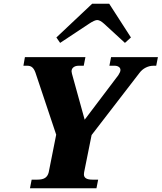

<svg xmlns="http://www.w3.org/2000/svg" viewBox="-20 -1005 863 1025"><path d="M281 -805 472 -985H563L679 -805L647 -776L536 -878Q514 -898 499 -898Q485 -898 455 -878L301 -776ZM149 -46H180Q207 -46 221 -55.5Q235 -65 240 -85L280 -286L169 -618Q162 -637 152 -645.5Q142 -654 127 -654H105L113 -700H436L427 -654H399Q383 -654 372.5 -646Q362 -638 362 -624Q362 -620 364 -612L432 -366L612 -604Q623 -621 623 -631Q623 -642 614 -648Q605 -654 593 -654H564L573 -700H823L814 -654H798Q778 -654 758 -644Q738 -634 724 -615L469 -284L429 -85Q428 -81 428 -74Q428 -46 473 -46H504L495 0H140Z"/></svg>

Font: Taviraj ExtraBold
Style: Italic
Weight: 800
Italic angle: -12°
Designer: Katatrad Team
Foundry: CadsonDemak
Version: Version 1.001